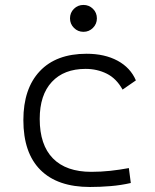

<svg xmlns="http://www.w3.org/2000/svg" viewBox="-20 -744 626 774"><path d="M342.8 9.8Q211.9 9.8 143.1 -58.8Q74.2 -127.4 74.2 -259.8Q74.2 -386.7 140.4 -457Q206.5 -527.3 329.1 -527.3Q401.9 -527.3 453.9 -499.3Q505.9 -471.2 527.8 -419.9L474.1 -382.8Q449.2 -427.7 410.4 -447Q371.6 -466.3 325.2 -466.3Q237.8 -466.3 189 -413.8Q140.1 -361.3 140.1 -264.6Q140.1 -159.7 193.4 -105.5Q246.6 -51.3 348.1 -51.3Q386.7 -51.3 424.8 -55.4Q462.9 -59.6 499.5 -66.4L507.3 -6.3Q467.3 2.9 425.3 6.3Q383.3 9.8 342.8 9.8ZM316.4 -615.7Q293.9 -615.7 278.1 -631.6Q262.2 -647.5 262.2 -669.9Q262.2 -692.9 278.1 -708.5Q293.9 -724.1 316.4 -724.1Q338.9 -724.1 354.7 -708.5Q370.6 -692.9 370.6 -669.9Q370.6 -647.5 354.7 -631.6Q338.9 -615.7 316.4 -615.7Z"/></svg>

Font: Cascadia Mono PL Light
Style: Regular
Weight: 300
Monospace: yes
Designer: Aaron Bell
Foundry: Saja Typeworks
Version: Version 2404.023; ttfautohint (v1.8.4)